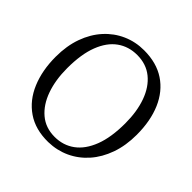

<svg xmlns="http://www.w3.org/2000/svg" viewBox="-193 -921 1102 1102"><g transform="rotate(45 358.0 -370.0)"><path d="M351 11Q248 12.5 177.5 -35.8Q107 -84 71 -169.8Q35 -255.5 35 -366Q35 -454.5 60.5 -525.5Q86 -596.5 131.8 -647Q177.5 -697.5 238 -724.2Q298.5 -751 368 -751Q469 -751 538.8 -704.8Q608.5 -658.5 644.8 -574.5Q681 -490.5 681 -378Q681 -290.5 655.8 -219.2Q630.5 -148 585.5 -97Q540.5 -46 480.5 -18.2Q420.5 9.5 351 11ZM356 -36Q425 -36 477.2 -74.2Q529.5 -112.5 558.8 -188.5Q588 -264.5 588 -378Q588 -474 561.5 -547.5Q535 -621 483.8 -662.5Q432.5 -704 359 -704Q290 -704 238 -666.8Q186 -629.5 157 -554.5Q128 -479.5 128 -366Q128 -270.5 154.5 -196Q181 -121.5 231.8 -78.8Q282.5 -36 356 -36Z"/></g></svg>

Font: Merriweather Light 18pt Light
Style: Regular
Weight: 300
Version: Version 2.100